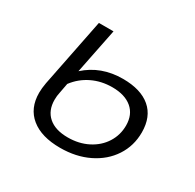

<svg xmlns="http://www.w3.org/2000/svg" viewBox="-123 -661 822 808"><g transform="rotate(30 288.0 -257.5)"><path d="M68 -146Q68 -167 73 -195L139 -526H210L166 -307Q239 -373 345 -373Q432 -373 479 -333Q526 -293 526 -217Q526 -152 492 -100Q458 -48 397.5 -18.5Q337 11 260 11Q169 11 118.5 -30Q68 -71 68 -146ZM454 -209Q454 -262 419.5 -291Q385 -320 324 -320Q271 -320 226.5 -298.5Q182 -277 152 -237L143 -189Q139 -172 139 -153Q139 -101 172 -72Q205 -43 266 -43Q320 -43 363 -65Q406 -87 430 -125Q454 -163 454 -209Z"/></g></svg>

Font: Montserrat Alternates
Style: Italic
Weight: 400
Italic angle: -11.3°
Designer: Julieta Ulanovsky
Foundry: Julieta Ulanovsky
Version: Version 7.200